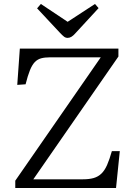

<svg xmlns="http://www.w3.org/2000/svg" viewBox="-20 -948 683 968"><path d="M57 0V-37L488 -659H232Q206 -659 187.5 -654Q169 -649 155.5 -635Q142 -621 131 -594Q120 -567 109 -523L67 -520L80 -703H577V-663L148 -44H398Q430 -44 452.5 -50.5Q475 -57 491.5 -73Q508 -89 520 -116.5Q532 -144 544 -186H584L565 0ZM321 -757Q311 -757 303 -763Q295 -769 281 -784L167 -906L186 -928L321 -838L459 -928L477 -907L358 -778Q349 -768 340 -762.5Q331 -757 321 -757Z"/></svg>

Font: Literata 18pt Light
Style: Regular
Weight: 300
Designer: Latin by Veronika Burian and Jose Scaglione. Greek by Irene Vlachou. Cyrillic by Vera Evstafieva.
Foundry: TypeTogether
Version: Version 3.103;gftools[0.9.29]